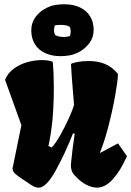

<svg xmlns="http://www.w3.org/2000/svg" viewBox="-20 -860 608 890"><path d="M204.6 -183.1 219.2 -176.3Q236.3 -192.9 258.5 -231.9Q280.8 -271 299.3 -312.3Q317.9 -353.5 323.2 -373Q309.1 -542 309.1 -563.5Q317.4 -568.8 340.8 -573Q364.3 -577.1 391.1 -577.1Q435.5 -577.1 468 -563Q500.5 -548.8 526.4 -518.1V-512.7Q526.4 -488.3 514.4 -419.9Q502.4 -351.6 482.9 -276.1Q463.4 -200.7 442.4 -150.4L526.9 -195.3L568.4 -136.2Q540.5 -71.8 504.6 -31Q468.8 9.8 429.2 9.8Q406.2 9.8 380.1 -3.7Q354 -17.1 334 -39.1Q332 -41 324.5 -48.8Q316.9 -56.6 312.7 -67.9Q308.6 -79.1 308.6 -94.2Q308.6 -98.1 309.6 -107.9Q316.4 -175.8 326.2 -239.3L318.8 -242.7Q281.7 -148.4 238 -69.3Q194.3 9.8 159.7 9.8Q147.5 9.8 135.5 3.7Q123.5 -2.4 106 -15.1L88.9 -26.4Q64 -42.5 51 -54Q38.1 -65.4 38.1 -79.1L79.1 -279.8L3.4 -490.2Q16.1 -521.5 44.4 -542Q72.8 -562.5 106.9 -572Q141.1 -581.5 173.8 -581.5Q207 -581.5 224.6 -573.2Q229.5 -521.5 229.5 -454.6Q229.5 -377.9 223.9 -312.3Q218.3 -246.6 204.6 -183.1ZM261.2 -599.6Q219.7 -599.6 189 -614Q158.2 -628.4 141.6 -655.5Q125 -682.6 125 -719.2Q125 -752.4 142.3 -777.6Q159.7 -802.7 185.3 -817.6Q210.9 -832.5 235.4 -836.9Q255.9 -840.3 278.3 -840.3Q319.3 -840.3 350.1 -825.9Q380.9 -811.5 397.5 -784.7Q414.1 -757.8 414.1 -721.7Q414.1 -688.5 396.5 -663.3Q378.9 -638.2 353.5 -623Q328.1 -607.9 303.7 -603.5Q280.3 -599.6 261.2 -599.6ZM233.9 -742.2Q230.5 -730.5 230.5 -720.7Q230.5 -705.6 236.3 -697.3Q252.4 -688.5 274.9 -688.5Q290.5 -688.5 304.7 -692.9Q307.6 -706.5 307.6 -714.8Q307.6 -727.5 303.2 -735.4Q291.5 -744.6 260.3 -744.6Q244.6 -744.6 233.9 -742.2Z"/></svg>

Font: Fruktur
Style: Regular
Weight: 400
Designer: Viktoriya Grabowska
Foundry: Viktoriya Grabowska
Version: Version 1.004; ttfautohint (v1.4.1)